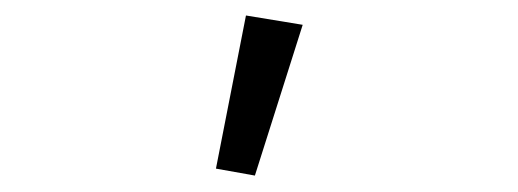

<svg xmlns="http://www.w3.org/2000/svg" viewBox="-20 -836 655 243"><path d="M291.3 -816.4 363.1 -804.6 302.6 -613.8 253.3 -622.6Z"/></svg>

Font: Fira Code Light
Style: Regular
Weight: 300
Monospace: yes
Designer: Carrois Corporate, Edenspiekermann AG, Nikita Prokopov
Foundry: Carrois Corporate, Edenspiekermann AG, Nikita Prokopov
Version: Version 6.000; ttfautohint (v1.8.2) -l 8 -r 50 -G 200 -x 14 